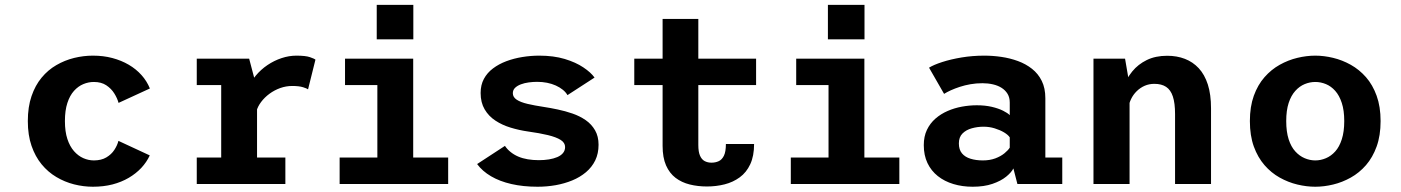

<svg xmlns="http://www.w3.org/2000/svg" viewBox="-20 -734 5590 766"><path d="M350.5 11Q313 11 275.5 1.5Q238 -8 204.8 -27.8Q171.5 -47.5 146 -78.5Q120.5 -109.5 105.8 -152.2Q91 -195 91 -251Q91 -307.5 105.8 -350.5Q120.5 -393.5 146 -424.2Q171.5 -455 204.8 -474.2Q238 -493.5 275.5 -502.8Q313 -512 350.5 -512Q392.5 -512 428.2 -502.5Q464 -493 493.5 -475.8Q523 -458.5 544.5 -434.5Q566 -410.5 578 -381L453 -323.5Q448 -342 436 -361.2Q424 -380.5 404 -393.8Q384 -407 354.5 -407Q333 -407 312.5 -398.5Q292 -390 275.2 -371.5Q258.5 -353 248.8 -323.2Q239 -293.5 239 -251Q239 -209 248.8 -179.5Q258.5 -150 275.2 -131Q292 -112 312.5 -103Q333 -94 354.5 -94Q384 -94 404.2 -106Q424.5 -118 436.2 -136Q448 -154 452.5 -172L577.5 -114Q565 -87 543.8 -64.2Q522.5 -41.5 493.5 -24.5Q464.5 -7.5 428.8 1.8Q393 11 350.5 11Z M765 0V-105.5H862.5V-394.5H765V-500H974L1005.5 -380.5V-105.5H1118.5V0ZM1003 -289.5 955 -313.5Q955.5 -347 967.5 -377Q979.5 -407 1000 -431.8Q1020.5 -456.5 1047.2 -474.5Q1074 -492.5 1103.5 -502.2Q1133 -512 1162.5 -512Q1199 -512 1216.5 -506Q1234 -500 1238.5 -496L1209 -377.5Q1205 -381 1189 -386Q1173 -391 1145.5 -391Q1121.5 -391 1098.2 -382.8Q1075 -374.5 1055.2 -360Q1035.5 -345.5 1021.8 -327.2Q1008 -309 1003 -289.5Z M1335 0V-105.5H1485.5V-394.5H1356.5V-500H1628.5V-105.5H1768V0ZM1483 -714.5H1629V-577H1483Z M2125 11Q2067 11 2020.2 0.2Q1973.5 -10.5 1939 -30.8Q1904.5 -51 1883.5 -79.5L1994.5 -152Q2003.5 -138.5 2016.8 -127.8Q2030 -117 2047.2 -109.5Q2064.5 -102 2085.5 -98.5Q2106.5 -95 2129.5 -95Q2151 -95 2169.8 -98Q2188.5 -101 2203.2 -107.2Q2218 -113.5 2226.2 -123.5Q2234.5 -133.5 2234.5 -147.5Q2234.5 -164.5 2216.8 -175.8Q2199 -187 2166 -195Q2133 -203 2086 -209.5Q2051 -214.5 2017.2 -224.8Q1983.5 -235 1956.5 -252.8Q1929.5 -270.5 1913.5 -297.8Q1897.5 -325 1897.5 -363Q1897.5 -395 1910.5 -419.2Q1923.5 -443.5 1946.8 -461Q1970 -478.5 2000 -489.8Q2030 -501 2063.8 -506.5Q2097.5 -512 2131.5 -512Q2188.5 -512 2232.8 -498.8Q2277 -485.5 2307.2 -465.2Q2337.5 -445 2352 -424.5L2244 -354.5Q2237.5 -366 2225.5 -375.8Q2213.5 -385.5 2197.5 -392.8Q2181.5 -400 2162.5 -403.8Q2143.5 -407.5 2123 -407.5Q2106.5 -407.5 2089.5 -405.2Q2072.5 -403 2058 -397.5Q2043.5 -392 2034.8 -383.5Q2026 -375 2026 -362Q2026 -346.5 2041.5 -336.2Q2057 -326 2084.8 -319.5Q2112.5 -313 2149 -307.5Q2175.5 -303.5 2205.2 -297.2Q2235 -291 2264 -281Q2293 -271 2316.5 -254.8Q2340 -238.5 2354 -214.2Q2368 -190 2368 -156.5Q2368 -121.5 2354.8 -94.2Q2341.5 -67 2317.8 -47Q2294 -27 2263 -14.2Q2232 -1.5 2196.8 4.8Q2161.5 11 2125 11Z M2623.5 -152V-658.5H2766V-155.5Q2766 -128 2772.8 -112.8Q2779.5 -97.5 2791.5 -91.2Q2803.5 -85 2818.5 -85Q2834 -85 2847 -90.8Q2860 -96.5 2868 -112.5Q2876 -128.5 2876 -159.5H2988.5Q2988.5 -111.5 2973.2 -78.8Q2958 -46 2931.2 -26.5Q2904.5 -7 2870.8 1.5Q2837 10 2800.5 10Q2764 10 2731.8 2Q2699.5 -6 2675.2 -24.5Q2651 -43 2637.2 -74.2Q2623.5 -105.5 2623.5 -152ZM2510.5 -394.5V-500H2996.5V-394.5Z M3135 0V-105.5H3285.5V-394.5H3156.5V-500H3428.5V-105.5H3568V0ZM3283 -714.5H3429V-577H3283Z M3860.5 11Q3819 11 3783.5 0.2Q3748 -10.5 3721.5 -31.5Q3695 -52.5 3680.2 -83.5Q3665.5 -114.5 3665.5 -155Q3665.5 -189.5 3678 -215.8Q3690.5 -242 3712 -260.8Q3733.5 -279.5 3760.5 -291.2Q3787.5 -303 3817.5 -308.5Q3847.5 -314 3877 -314Q3910 -314 3936.8 -307.8Q3963.5 -301.5 3982 -292.2Q4000.5 -283 4008.5 -274.5V-325Q4008.5 -345 3999.8 -359.5Q3991 -374 3976 -383.5Q3961 -393 3941.2 -397.5Q3921.5 -402 3899.5 -402Q3874.5 -402 3851.8 -398Q3829 -394 3809.2 -387.5Q3789.5 -381 3773.5 -373.8Q3757.5 -366.5 3746.5 -359.5L3686.5 -464Q3705 -475.5 3739 -486.5Q3773 -497.5 3816.5 -504.8Q3860 -512 3907 -512Q3941 -512 3975.2 -507Q4009.5 -502 4041 -490.5Q4072.5 -479 4097.2 -459.5Q4122 -440 4136.2 -411.2Q4150.5 -382.5 4150.5 -342V-105.5H4218V0H4039L4023 -62Q4015 -46 3994 -29Q3973 -12 3939.5 -0.5Q3906 11 3860.5 11ZM3901 -94Q3929 -94 3951 -102.2Q3973 -110.5 3987.8 -122.8Q4002.5 -135 4008.5 -145V-186Q4002 -196 3985.8 -205.8Q3969.5 -215.5 3948.2 -222Q3927 -228.5 3904 -228.5Q3880 -228.5 3857.2 -222.2Q3834.5 -216 3820 -201.5Q3805.5 -187 3805.5 -162Q3805.5 -137 3817.8 -122.2Q3830 -107.5 3851.8 -100.8Q3873.5 -94 3901 -94Z M4342.5 0V-500H4468.5L4486.5 -395V0ZM4668 0V-279Q4668 -322.5 4659.2 -349Q4650.5 -375.5 4632.2 -387.5Q4614 -399.5 4585.5 -399.5Q4564.5 -399.5 4546.8 -391.8Q4529 -384 4515 -370.2Q4501 -356.5 4492.5 -338.8Q4484 -321 4482 -302L4451 -317Q4451 -351.5 4462.5 -386Q4474 -420.5 4497.2 -449Q4520.5 -477.5 4555.2 -494.5Q4590 -511.5 4636.5 -511.5Q4675.5 -511.5 4707.2 -499.2Q4739 -487 4762.5 -461.8Q4786 -436.5 4798.8 -396.8Q4811.5 -357 4811.5 -301.5V0Z M5227.5 11Q5192.5 11 5156 2.2Q5119.5 -6.5 5085.5 -25.5Q5051.5 -44.5 5024.8 -75.2Q4998 -106 4982.2 -149.5Q4966.5 -193 4966.5 -251Q4966.5 -308.5 4982.2 -352Q4998 -395.5 5024.8 -426Q5051.5 -456.5 5085.5 -475.5Q5119.5 -494.5 5156 -503.2Q5192.5 -512 5227.5 -512Q5262 -512 5298.5 -503.2Q5335 -494.5 5369 -475.5Q5403 -456.5 5429.8 -426Q5456.5 -395.5 5472.2 -352Q5488 -308.5 5488 -251Q5488 -193 5472.2 -149.5Q5456.5 -106 5429.8 -75.2Q5403 -44.5 5369 -25.5Q5335 -6.5 5298.5 2.2Q5262 11 5227.5 11ZM5227.5 -94Q5249 -94 5269.8 -102.8Q5290.5 -111.5 5307 -129.8Q5323.5 -148 5333.2 -178.2Q5343 -208.5 5343 -251Q5343 -293.5 5333.2 -323.2Q5323.5 -353 5307 -371.5Q5290.5 -390 5269.8 -398.5Q5249 -407 5227.5 -407Q5206 -407 5185.2 -398.5Q5164.5 -390 5147.8 -371.5Q5131 -353 5121.2 -323.2Q5111.5 -293.5 5111.5 -251Q5111.5 -208.5 5121.2 -178.2Q5131 -148 5147.8 -129.8Q5164.5 -111.5 5185.2 -102.8Q5206 -94 5227.5 -94Z"/></svg>

Font: Trispace Thin SemiBold
Style: Regular
Weight: 600
Version: Version 1.210